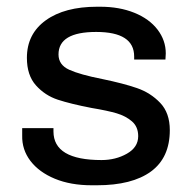

<svg xmlns="http://www.w3.org/2000/svg" viewBox="-20 -541 574 571"><path d="M473 -382 472 -364H379V-373Q379 -446 266 -446Q154 -446 154 -379Q154 -348 186 -333.5Q218 -319 284 -306Q347 -293 387.5 -279Q428 -265 456.5 -235Q485 -205 485 -154Q485 -72 429 -31Q373 10 268 10H253Q190 10 143 -9.5Q96 -29 70.5 -62.5Q45 -96 46 -138V-160H139V-150Q139 -65 282 -65Q324 -65 357.5 -84Q391 -103 391 -136Q391 -164 372.5 -180Q354 -196 327 -204Q300 -212 252 -220Q190 -232 152 -244.5Q114 -257 87 -287Q60 -317 60 -369Q60 -440 116 -480.5Q172 -521 269 -521H278Q335 -521 379.5 -503Q424 -485 448.5 -453Q473 -421 473 -382Z"/></svg>

Font: Chivo
Style: Regular
Weight: 400
Designer: Hector Gatti
Foundry: Omnibus-Type
Version: Version 1.003